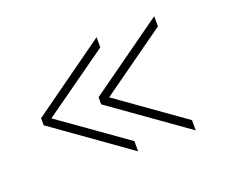

<svg xmlns="http://www.w3.org/2000/svg" viewBox="-72 -548 678 578"><g transform="rotate(-20 267.0 -259.0)"><path d="M42 -270 282.2 -441.9V-409.2L70.8 -258.8L282.2 -108.9V-76.2L42 -247.1ZM226.1 -270 466.8 -441.9V-409.2L255.9 -258.8L466.8 -108.9V-76.2L226.1 -247.1Z"/></g></svg>

Font: Rawline ExtraLight
Style: Regular
Weight: 275
Designer: Matt McInerney, Pablo Impallari, Rodrigo Fuenzalida
Foundry: Matt McInerney, Pablo Impallari, Rodrigo Fuenzalida
Version: Version 4.020;PS 004.020;hotconv 1.0.88;makeotf.lib2.5.64775